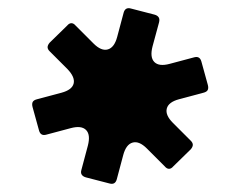

<svg xmlns="http://www.w3.org/2000/svg" viewBox="-20 -718 591 472"><path d="M180 -300Q178 -293 181 -288.5Q184 -284 191 -282L249 -267Q256 -265 260.5 -267.5Q265 -270 267 -277L283 -337Q290 -363 306 -367.5Q322 -372 341 -353L385 -309Q390 -303 395.5 -303Q401 -303 406 -309L449 -351Q454 -357 454 -362Q454 -367 449 -372L405 -416Q386 -435 390 -451Q394 -467 420 -474L480 -490Q488 -492 490.5 -496.5Q493 -501 491 -509L475 -567Q473 -574 468.5 -576.5Q464 -579 457 -577L397 -561Q371 -554 359.5 -565.5Q348 -577 355 -604L371 -663Q373 -671 370 -675.5Q367 -680 360 -682L302 -697Q295 -699 290.5 -696.5Q286 -694 284 -687L268 -627Q261 -601 245 -596.5Q229 -592 210 -611L166 -655Q161 -661 155.5 -661Q150 -661 145 -655L102 -613Q97 -607 97 -602Q97 -597 102 -592L146 -548Q165 -528 161 -512.5Q157 -497 131 -490L71 -474Q63 -472 60.5 -467.5Q58 -463 60 -455L76 -397Q78 -390 82.5 -387.5Q87 -385 94 -387L154 -403Q180 -410 191.5 -398.5Q203 -387 196 -360Z"/></svg>

Font: Bolota
Style: Bold
Weight: 240
Designer: Gabriel Pang
Version: Version 1.000